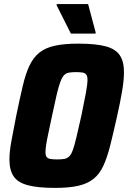

<svg xmlns="http://www.w3.org/2000/svg" viewBox="-20 -909 625 937"><path d="M249 8Q165 8 116 -5Q67 -18 46.5 -48.5Q26 -79 26 -130Q26 -169 36 -223Q46 -277 60 -348Q77 -430 91 -489.5Q105 -549 124 -589Q143 -629 172.5 -652.5Q202 -676 248 -686Q294 -696 362 -696Q447 -696 495.5 -683Q544 -670 564.5 -639.5Q585 -609 585 -557Q585 -518 576 -464.5Q567 -411 551 -340Q533 -259 518 -199.5Q503 -140 484.5 -100Q466 -60 437 -36.5Q408 -13 363 -2.5Q318 8 249 8ZM260 -131Q280 -131 294 -133.5Q308 -136 318 -146Q328 -156 336 -178.5Q344 -201 353.5 -241.5Q363 -282 377 -344Q392 -416 399.5 -457.5Q407 -499 407 -519Q407 -537 401 -545Q395 -553 382.5 -555Q370 -557 350 -557Q330 -557 316 -554.5Q302 -552 292.5 -542Q283 -532 274.5 -509.5Q266 -487 256.5 -446.5Q247 -406 234 -344Q224 -295 216.5 -261Q209 -227 205.5 -204Q202 -181 202 -167Q202 -150 208 -142.5Q214 -135 227 -133Q240 -131 260 -131ZM326 -745 256 -884 257 -889H410L447 -750L446 -745Z"/></svg>

Font: Saira SemiCondensed ExtraBold
Style: Italic
Weight: 800
Width: 4
Italic angle: -12°
Designer: Hector Gatti with collaboration of the Omnibus-Type team
Foundry: Omnibus-Type
Version: Version 1.101